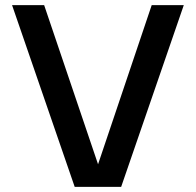

<svg xmlns="http://www.w3.org/2000/svg" viewBox="-20 -728 763 748"><path d="M152 -708 362 -88 571 -708H696L452 0H271L27 -708Z"/></svg>

Font: Metropolitano Medium
Style: Regular
Weight: 500
Designer: Fonts by Alex Slobzheninov & Chris M. Simpson / Changes by Cristiano Sobral
Foundry: Fonts by Alex Slobzheninov & Chris M. Simpson / Changes by Cristiano Sobral
Version: Version 1.00;August 30, 2020;FontCreator 13.0.0.2681 64-bit